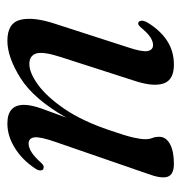

<svg xmlns="http://www.w3.org/2000/svg" viewBox="-6 -476 491 520"><g transform="rotate(-90 240.0 -216.5)"><path d="M44.5 -344.5Q38.5 -345 38 -352Q37.5 -359 43 -367Q66.5 -402.5 99 -422.5Q131.5 -442.5 165 -442.5Q215.5 -442.5 215.5 -397.5Q215.5 -378 205 -348.5Q194.5 -319 181 -283Q231 -371 287.8 -406.8Q344.5 -442.5 389 -442.5Q437.5 -442.5 446 -406.8Q454.5 -371 434.5 -311.5L371.5 -116.5Q358.5 -78 361.2 -63Q364 -48 377.5 -48Q387 -48 398.2 -55Q409.5 -62 426.5 -82.5Q433 -89.5 437.5 -88Q442 -87 443.2 -80.8Q444.5 -74.5 439 -64Q418 -29 389.5 -10.2Q361 8.5 324.5 8.5Q284 8.5 274 -18Q264 -44.5 279 -93L345.5 -299.5Q360.5 -346.5 354.5 -364.8Q348.5 -383 326 -383Q302.5 -383 270 -359.5Q237.5 -336 204.5 -287.8Q171.5 -239.5 146.5 -165Q131.5 -121.5 127 -101.2Q122.5 -81 122.5 -69.5Q122.5 -58 125.8 -50Q129 -42 129 -31Q129 -13 109.5 -2.2Q90 8.5 56 8.5Q26.5 8.5 20.8 -8.8Q15 -26 29 -63L115 -312Q129.5 -353.5 127.5 -369.2Q125.5 -385 110.5 -385Q100 -385 87.5 -377.2Q75 -369.5 57.5 -350Q50.5 -342.5 44.5 -344.5Z"/></g></svg>

Font: Fraunces 144pt Soft
Style: Italic
Weight: 400
Italic angle: -16°
Version: Version 1.000;[b76b70a41]